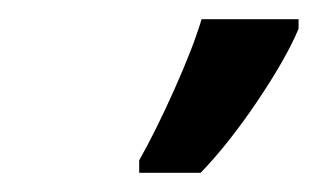

<svg xmlns="http://www.w3.org/2000/svg" viewBox="-20 -734 331 200"><path d="M125 -567Q142 -597 161.5 -640.5Q181 -684 190 -714H291V-704Q278 -673 248 -628.5Q218 -584 189 -554H125Z"/></svg>

Font: Noto Sans UI NarrowMedium
Style: Italic
Weight: 500
Width: 4
Italic angle: -12°
Designer: Monotype Design Team
Foundry: Monotype Imaging Inc.
Version: Version 1.001